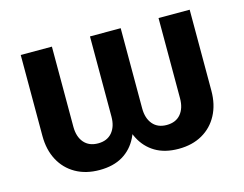

<svg xmlns="http://www.w3.org/2000/svg" viewBox="-82 -673 1032 811"><g transform="rotate(-15 434.5 -268.0)"><path d="M261.7 9.8Q201.7 9.8 157.5 -15.4Q113.3 -40.5 89.1 -85.9Q64.9 -131.3 64.9 -191.9V-545.9H201.2V-195.3Q201.2 -151.9 223.1 -126.2Q245.1 -100.6 284.7 -100.6Q324.2 -100.6 345.9 -126.2Q367.7 -151.9 367.7 -195.3V-545.9H502V-195.3Q502 -151.9 523.7 -126.2Q545.4 -100.6 584.5 -100.6Q624.5 -100.6 646 -126.2Q667.5 -151.9 667.5 -195.3V-545.9H803.7V-191.9Q803.7 -131.3 779.5 -85.9Q755.4 -40.5 711.4 -15.4Q667.5 9.8 607.4 9.8Q547.4 9.8 505.9 -14.9Q464.4 -39.6 441.4 -84.7Q418.5 -129.9 414.6 -191.9H453.1Q449.7 -130.4 427.2 -85Q404.8 -39.6 363.5 -14.9Q322.3 9.8 261.7 9.8Z"/></g></svg>

Font: Inter
Style: 650
Weight: 650
Designer: Rasmus Andersson
Foundry: rsms
Version: Version 4.001;git-66647c0bb